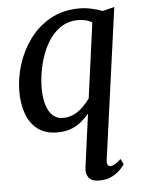

<svg xmlns="http://www.w3.org/2000/svg" viewBox="-57 -613 674 913"><g transform="rotate(-5 280.5 -156.0)"><path d="M422.9 163.6Q421.4 176.8 425.5 184.3Q429.5 191.9 440.2 191.9Q448.7 191.9 461.5 184.3Q474.3 176.6 488.8 162.3L501.9 189.3Q498 195.3 483 211.5Q468.1 227.8 442.6 241.8Q417.1 255.7 380.4 255.7Q344.6 255.7 330 237.2Q315.3 218.6 319.7 187.5L353.8 -65.6Q335.7 -44.6 314.4 -27.2Q293 -9.8 265.9 0.2Q238.8 10.3 201.9 10.3Q144 10.3 107.7 -17.5Q71.4 -45.3 54.5 -92.7Q37.7 -140 37.7 -199.1Q37.7 -261.5 57.8 -326.3Q77.9 -391.1 117.9 -446Q157.8 -500.9 217.7 -534.4Q277.6 -568 356.6 -568Q383.8 -568 414.6 -561.3Q445.4 -554.6 465.7 -546.1L522.5 -560ZM412.1 -495.8Q397.5 -505.2 380.2 -509.2Q362.9 -513.2 344.9 -513.2Q303.1 -513.2 270.5 -494.1Q237.9 -475 214.1 -442.6Q190.3 -410.2 175.1 -370.1Q160 -330 152.5 -287.2Q145 -244.4 145 -205.1Q145 -157.2 155.8 -123.8Q166.5 -90.5 186.3 -73.2Q206 -55.9 232.3 -55.9Q262.6 -55.9 286.5 -67.6Q310.4 -79.4 329.5 -98.3Q348.6 -117.2 363.4 -137.2Z"/></g></svg>

Font: Merriweather 7pt Light
Style: Italic
Weight: 300
Italic angle: -7.8°
Designer: Eben Sorkin
Foundry: Eben Sorkin
Version: Version 2.200;gftools[0.9.31]